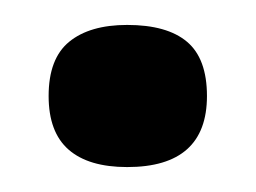

<svg xmlns="http://www.w3.org/2000/svg" viewBox="-20 -403 205 154"><path d="M82 -269Q51 -269 35 -283Q19 -297 19 -326Q19 -356 35.5 -369.5Q52 -383 82 -383Q114 -383 130 -369.5Q146 -356 146 -326Q146 -269 82 -269Z"/></svg>

Font: Bricolage Grotesque 60pt
Style: Regular
Weight: 400
Version: Version 1.001;gftools[0.9.33.dev8+g029e19f]